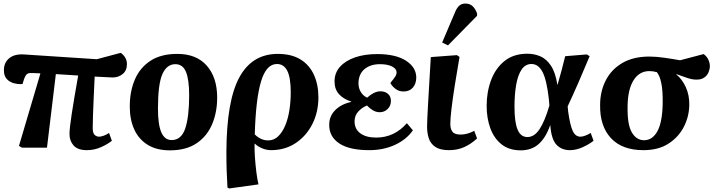

<svg xmlns="http://www.w3.org/2000/svg" viewBox="-20 -833 4051 1083"><path d="M470 14Q419 14 395.5 -12Q372 -38 372 -77Q372 -108 384.5 -190Q397 -272 421 -407Q390 -409 358 -411Q326 -413 295 -415L245 0H104L87 -10L208 -419Q192 -420 179.5 -420.5Q167 -421 156 -421Q140 -422 131.5 -414.5Q123 -407 116 -388L107 -359Q83 -357 58.5 -363.5Q34 -370 18 -387.5Q2 -405 2 -437Q2 -480 32 -504.5Q62 -529 114 -526L526 -499L661 -535Q696 -510 696 -471Q696 -435 672 -415.5Q648 -396 615 -396Q600 -397 573 -398Q546 -399 514 -401Q511 -339 508.5 -282.5Q506 -226 504.5 -181.5Q503 -137 503 -111Q503 -83 513.5 -72.5Q524 -62 540 -62Q548 -62 563.5 -67Q579 -72 595 -83L611 -39Q588 -20 550 -3Q512 14 470 14Z M938 15Q863 15 812.5 -16.5Q762 -48 737 -103.5Q712 -159 712 -232Q712 -317 740.5 -384Q769 -451 828.5 -490Q888 -529 980 -529Q1088 -529 1146.5 -462.5Q1205 -396 1205 -282Q1205 -201 1177 -133.5Q1149 -66 1090 -25.5Q1031 15 938 15ZM948 -43Q1003 -43 1025 -108.5Q1047 -174 1047 -296Q1047 -384 1029 -427.5Q1011 -471 969 -471Q921 -471 896 -415Q871 -359 871 -220Q871 -130 890 -86.5Q909 -43 948 -43Z M1273 230 1263 225Q1260 173 1258.5 128.5Q1257 84 1257 24Q1258 -264 1330 -396.5Q1402 -529 1547 -529Q1624 -529 1674.5 -498Q1725 -467 1750.5 -411.5Q1776 -356 1776 -284Q1776 -200 1741.5 -132.5Q1707 -65 1647 -25.5Q1587 14 1509 14Q1484 14 1459.5 4Q1435 -6 1417 -23H1416Q1415 12 1418 54.5Q1421 97 1426 137.5Q1431 178 1438 207ZM1493 -41Q1525 -41 1549 -64Q1573 -87 1589 -125.5Q1605 -164 1612.5 -212.5Q1620 -261 1620 -312Q1620 -395 1600.5 -433.5Q1581 -472 1542 -472Q1482 -472 1452.5 -374Q1423 -276 1417 -75Q1451 -41 1493 -41Z M2063 14Q1950 14 1893 -24.5Q1836 -63 1837 -130Q1837 -178 1871 -212Q1905 -246 1961 -258V-260Q1916 -275 1891.5 -302.5Q1867 -330 1867 -374Q1867 -422 1898 -456.5Q1929 -491 1983 -509.5Q2037 -528 2107 -528Q2213 -528 2271 -490Q2329 -452 2328 -393Q2327 -359 2308 -338Q2289 -317 2256 -317Q2230 -317 2210.5 -332Q2191 -347 2182 -365Q2201 -388 2209 -400.5Q2217 -413 2217 -425Q2217 -445 2191.5 -458Q2166 -471 2123 -471Q2070 -471 2036.5 -443.5Q2003 -416 2002 -364Q2002 -335 2015.5 -313.5Q2029 -292 2051 -282Q2067 -297 2086.5 -307.5Q2106 -318 2126 -318Q2152 -318 2168.5 -303.5Q2185 -289 2185 -264Q2185 -236 2166.5 -218Q2148 -200 2122 -200Q2101 -200 2083 -211Q2065 -222 2050 -238Q2023 -227 2001.5 -204.5Q1980 -182 1980 -148Q1980 -105 2012.5 -81Q2045 -57 2102 -57Q2204 -57 2275 -138L2309 -98Q2273 -46 2208 -16Q2143 14 2063 14Z M2513 14Q2463 14 2436 -4Q2409 -22 2399 -52Q2389 -82 2389 -118Q2389 -149 2394.5 -246Q2400 -343 2410 -511L2557 -522L2572 -512Q2557 -426 2545 -350Q2533 -274 2526.5 -218Q2520 -162 2520 -134Q2520 -106 2532 -90Q2544 -74 2578 -74Q2616 -74 2655 -95L2671 -52Q2636 -20 2598 -3Q2560 14 2513 14ZM2507 -577 2474 -593 2545 -760Q2556 -788 2570 -800.5Q2584 -813 2605 -813Q2630 -813 2646 -798Q2662 -783 2671 -757V-744Z M2917 15Q2852 15 2809.5 -18.5Q2767 -52 2746 -109Q2725 -166 2725 -236Q2725 -314 2750 -381Q2775 -448 2826 -489Q2877 -530 2955 -530Q2994 -530 3028.5 -515Q3063 -500 3088 -462Q3113 -424 3124 -355H3125Q3137 -397 3147.5 -435.5Q3158 -474 3168 -516L3290 -526L3306 -516Q3273 -437 3242.5 -367Q3212 -297 3182 -233L3185 -202Q3196 -125 3211 -93.5Q3226 -62 3254 -62Q3266 -62 3281.5 -68Q3297 -74 3312 -83L3328 -39Q3306 -21 3268.5 -3.5Q3231 14 3194 14Q3148 14 3119 -16.5Q3090 -47 3084 -126H3083Q3059 -57 3019 -21Q2979 15 2917 15ZM2955 -60Q2994 -60 3023.5 -104.5Q3053 -149 3079 -238L3076 -273Q3064 -381 3040.5 -426.5Q3017 -472 2978 -472Q2943 -472 2922 -440.5Q2901 -409 2891.5 -354.5Q2882 -300 2882 -231Q2882 -144 2899.5 -102Q2917 -60 2955 -60Z M3609 14Q3489 14 3426 -54Q3363 -122 3365 -241Q3365 -317 3396.5 -379Q3428 -441 3490 -477.5Q3552 -514 3643 -514Q3681 -514 3729.5 -507Q3778 -500 3816 -493L3949 -528Q3968 -514 3976 -495.5Q3984 -477 3984 -460Q3984 -443 3976.5 -425Q3969 -407 3951.5 -395Q3934 -383 3906 -384Q3884 -384 3856 -393.5Q3828 -403 3795 -415V-413Q3828 -386 3848.5 -341Q3869 -296 3868 -241Q3867 -176 3837.5 -118Q3808 -60 3751 -23Q3694 14 3609 14ZM3613 -42Q3660 -42 3688 -92.5Q3716 -143 3718 -250Q3719 -323 3710 -365Q3701 -407 3685 -426Q3663 -432 3643 -432Q3586 -432 3553.5 -380Q3521 -328 3520 -233Q3518 -130 3544 -86Q3570 -42 3613 -42Z"/></svg>

Font: Literata 36pt
Style: Bold Italic
Weight: 700
Italic angle: -2°
Designer: Latin by Veronika Burian and Jose Scaglione. Greek by Irene Vlachou. Cyrillic by Vera Evstafieva
Foundry: TypeTogether
Version: Version 3.002